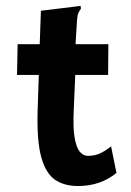

<svg xmlns="http://www.w3.org/2000/svg" viewBox="-20 -611 440 643"><path d="M241 12Q196 12 165 -8.5Q134 -29 118.5 -83.5Q103 -138 106 -241L110 -360H37L39 -463H113L117 -575L240 -590L250 -591L251 -582Q246 -575 242.5 -567.5Q239 -560 238 -544L233 -463H343L342 -360H232L227 -243Q224 -183 230 -149.5Q236 -116 247.5 -102.5Q259 -89 275 -89Q299 -89 318.5 -99Q338 -109 352 -121L370 -32Q317 12 241 12Z"/></svg>

Font: Inconsolata Condensed Black
Style: Regular
Weight: 900
Width: 3
Monospace: yes
Designer: Raph Levien, Cyreal, Brenton Simpson
Foundry: Raph Levien, Cyreal, Google
Version: Version 3.001; ttfautohint (v1.8.2.53-6de2)